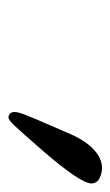

<svg xmlns="http://www.w3.org/2000/svg" viewBox="78 -680 265 462"><g transform="rotate(90 211.0 -449.5)"><path d="M384.8 -562Q397 -562 409.4 -555.9Q421.9 -549.8 421.9 -536.1Q420.9 -509.3 342.8 -418.9Q296.4 -365.7 282.7 -351.3Q269 -336.9 263.2 -336.9Q258.8 -336.9 254.4 -340.3Q250 -343.8 250 -351.1Q250 -356 251.7 -362.5Q253.4 -369.1 258.3 -381.3Q263.2 -393.6 267.6 -403.8Q272 -414.1 281.7 -436.5Q291.5 -459 298.8 -476.1Q315.9 -518.1 338.1 -540Q360.4 -562 384.8 -562Z"/></g></svg>

Font: Linear Smooth
Style: Italic
Weight: 400
Designer: Philipp H. Poll, Flanker
Foundry: Philipp H. Poll, reworked by Flanker
Version: Version 1.061 | FøM Fix